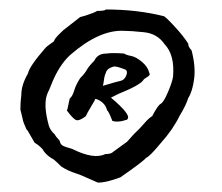

<svg xmlns="http://www.w3.org/2000/svg" viewBox="-20 -677 468 405"><path d="M245 -530Q225 -538 219.5 -536.5Q214 -535 210 -532.5Q206 -530 204 -525.5Q202 -521 201 -517.5Q200 -514 199 -506.5Q198 -499 197 -496Q227 -505 234.5 -506.5Q242 -508 246 -517Q250 -526 245 -530ZM161 -432Q148 -422 141.5 -423.5Q135 -425 121 -444Q122 -445 123 -450.5Q124 -456 125.5 -462Q127 -468 127 -469Q133 -474 136.5 -486Q140 -498 149 -512Q159 -522 163 -529.5Q167 -537 179 -549Q186 -564 204 -564Q218 -566 242 -564Q246 -561 256.5 -559Q267 -557 279.5 -546.5Q292 -536 295 -523Q298 -519 290.5 -514.5Q283 -510 283 -509Q277 -498 230 -479Q228 -478 214 -471Q257 -435 249 -426Q248 -424 246.5 -424Q245 -424 239 -422Q226 -419 217 -422Q209 -443 206 -444Q202 -460 186 -467Q181 -469 181 -468Q181 -467 172 -452Q163 -437 161 -432ZM327 -584Q312 -606 284 -609Q256 -612 240 -612Q189 -614 128 -561Q104 -539 88 -498Q83 -485 81 -482Q70 -459 83 -412Q86 -402 96 -393Q96 -391 106 -380Q107 -373 112 -370Q117 -367 132 -363Q178 -340 202 -352Q215 -352 219 -357L248 -378Q250 -380 256.5 -387.5Q263 -395 269 -400.5Q275 -406 284.5 -417Q294 -428 301 -432Q313 -455 319 -458Q325 -461 334 -482Q343 -503 345 -515Q349 -561 327 -584ZM203 -657Q269 -657 325 -643Q328 -643 347.5 -622Q367 -601 377 -585Q377 -578 384 -571Q393 -537 389.5 -510.5Q386 -484 377 -470Q372 -454 359 -433Q345 -404 319 -375Q295 -346 288 -344Q283 -337 234 -303Q202 -291 186 -292Q156 -305 153 -306.5Q150 -308 141 -311Q122 -317 109 -326Q92 -343 89 -343Q75 -352 70 -362Q63 -370 53 -376L38 -402Q36 -402 30 -418Q29 -420 27 -429.5Q25 -439 23 -446Q23 -462 25 -477Q25 -498 39 -522Q42 -537 75 -575Q78 -579 94 -590Q94 -594 105 -605Q116 -616 117 -616L149 -641Q152 -642 160 -644Q179 -650 185 -654Q202 -654 203 -657Z"/></svg>

Font: Caveat Brush
Style: Regular
Weight: 400
Designer: Pablo Impallari
Foundry: Creative Lab NY
Version: Version 1.096; ttfautohint (v1.3)